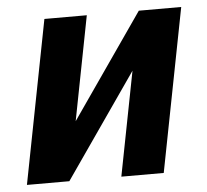

<svg xmlns="http://www.w3.org/2000/svg" viewBox="-44 -594 691 641"><g transform="rotate(-5 301.0 -273.5)"><path d="M127.4 -546.9H269.5L201.7 -197.8L443.8 -546.9H585.9L479.5 0H337.4L405.3 -349.1L163.1 0H21Z"/></g></svg>

Font: Hack
Style: Bold Italic
Weight: 700
Italic angle: -11°
Monospace: yes
Designer: Christopher Simpkins
Foundry: Christopher Simpkins
Version: Version 2.017; ttfautohint (v1.4.1) -l 4 -r 80 -G 350 -x 0 -